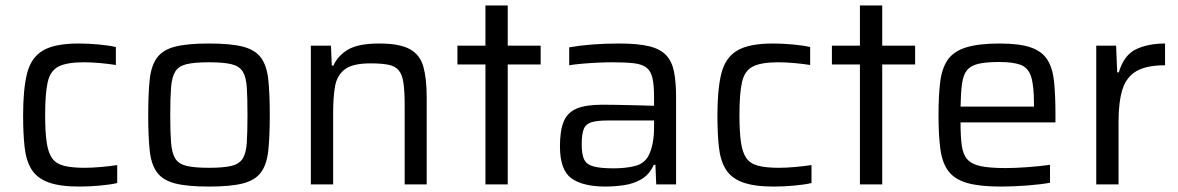

<svg xmlns="http://www.w3.org/2000/svg" viewBox="-20 -678 4332 706"><path d="M272 8Q200 8 158 -7.5Q116 -23 96 -55Q76 -87 70.5 -136.5Q65 -186 65 -255Q65 -350 79.5 -408Q94 -466 137.5 -492Q181 -518 269 -518Q304 -518 342.5 -514.5Q381 -511 406 -505V-439Q382 -443 349 -446Q316 -449 289 -449Q226 -449 195.5 -433.5Q165 -418 155.5 -376.5Q146 -335 146 -255Q146 -194 151.5 -155.5Q157 -117 171.5 -96.5Q186 -76 215 -68.5Q244 -61 291 -61Q319 -61 351.5 -64Q384 -67 411 -71V-5Q386 1 347 4.5Q308 8 272 8Z M748 8Q669 8 624 -3.5Q579 -15 557.5 -44Q536 -73 530.5 -124.5Q525 -176 525 -255Q525 -334 530.5 -385.5Q536 -437 557.5 -466Q579 -495 624 -506.5Q669 -518 748 -518Q828 -518 873 -506.5Q918 -495 939.5 -466Q961 -437 966.5 -385.5Q972 -334 972 -255Q972 -176 966.5 -124.5Q961 -73 939.5 -44Q918 -15 873 -3.5Q828 8 748 8ZM748 -61Q802 -61 831 -68Q860 -75 872.5 -95Q885 -115 887.5 -153.5Q890 -192 890 -255Q890 -318 887.5 -356.5Q885 -395 872.5 -415Q860 -435 831 -442Q802 -449 748 -449Q695 -449 666 -442Q637 -435 624.5 -415Q612 -395 609 -356.5Q606 -318 606 -255Q606 -192 609 -153.5Q612 -115 624.5 -95Q637 -75 666 -68Q695 -61 748 -61Z M1123 0V-510H1197L1200 -437H1206Q1222 -473 1259.5 -495.5Q1297 -518 1375 -518Q1450 -518 1487.5 -497Q1525 -476 1537 -432Q1549 -388 1549 -319V0H1468V-291Q1468 -343 1463.5 -373.5Q1459 -404 1446 -419.5Q1433 -435 1408 -440Q1383 -445 1342 -445Q1277 -445 1248 -423Q1219 -401 1212 -360.5Q1205 -320 1205 -263V0Z M1765 0V-441H1662V-510H1765V-658H1847V-510H1968V-441H1847V0Z M2207 8Q2123 8 2081 -22.5Q2039 -53 2039 -140Q2039 -197 2052.5 -230.5Q2066 -264 2100 -278.5Q2134 -293 2195 -293Q2209 -293 2242 -292.5Q2275 -292 2314 -291Q2353 -290 2385 -289V-321Q2385 -366 2379 -391.5Q2373 -417 2357 -429.5Q2341 -442 2310 -445.5Q2279 -449 2229 -449Q2206 -449 2176 -447.5Q2146 -446 2118 -443.5Q2090 -441 2073 -438V-504Q2153 -518 2257 -518Q2325 -518 2366.5 -508Q2408 -498 2429.5 -475Q2451 -452 2458.5 -414Q2466 -376 2466 -321V0H2393L2390 -72H2384Q2368 -36 2338.5 -19Q2309 -2 2274 3Q2239 8 2207 8ZM2237 -59Q2280 -59 2314.5 -67.5Q2349 -76 2365 -106Q2385 -146 2385 -209V-235H2215Q2176 -235 2155 -228.5Q2134 -222 2126.5 -203.5Q2119 -185 2119 -147Q2119 -110 2128 -91.5Q2137 -73 2162.5 -66Q2188 -59 2237 -59Z M2825 8Q2753 8 2711 -7.5Q2669 -23 2649 -55Q2629 -87 2623.5 -136.5Q2618 -186 2618 -255Q2618 -350 2632.5 -408Q2647 -466 2690.5 -492Q2734 -518 2822 -518Q2857 -518 2895.5 -514.5Q2934 -511 2959 -505V-439Q2935 -443 2902 -446Q2869 -449 2842 -449Q2779 -449 2748.5 -433.5Q2718 -418 2708.5 -376.5Q2699 -335 2699 -255Q2699 -194 2704.5 -155.5Q2710 -117 2724.5 -96.5Q2739 -76 2768 -68.5Q2797 -61 2844 -61Q2872 -61 2904.5 -64Q2937 -67 2964 -71V-5Q2939 1 2900 4.5Q2861 8 2825 8Z M3142 0V-441H3039V-510H3142V-658H3224V-510H3345V-441H3224V0Z M3660 8Q3583 8 3537 -5Q3491 -18 3468 -48Q3445 -78 3438 -128.5Q3431 -179 3431 -254Q3431 -325 3437 -375.5Q3443 -426 3464.5 -457.5Q3486 -489 3532 -503.5Q3578 -518 3656 -518Q3729 -518 3770.5 -503.5Q3812 -489 3831.5 -458Q3851 -427 3856 -377Q3861 -327 3861 -255V-228H3512Q3512 -176 3516.5 -143Q3521 -110 3537 -92Q3553 -74 3586.5 -67Q3620 -60 3678 -60Q3714 -60 3760 -63.5Q3806 -67 3841 -72V-6Q3809 0 3758 4Q3707 8 3660 8ZM3512 -286H3782V-296Q3782 -365 3771 -397.5Q3760 -430 3732 -440Q3704 -450 3654 -450Q3606 -450 3578 -443.5Q3550 -437 3536 -420Q3522 -403 3517.5 -370.5Q3513 -338 3512 -286Z M4011 0V-510H4084L4088 -412H4094Q4113 -476 4157.5 -497Q4202 -518 4264 -518V-438Q4195 -438 4158 -416Q4121 -394 4107 -348Q4093 -302 4093 -232V0Z"/></svg>

Font: Saira
Style: Regular
Weight: 400
Designer: Hector Gatti with collaboration of the Omnibus-Type team
Foundry: Omnibus-Type
Version: Version 1.100; ttfautohint (v1.8.3)